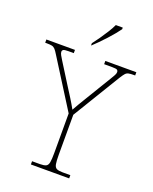

<svg xmlns="http://www.w3.org/2000/svg" viewBox="-179 -1024 893 1117"><g transform="rotate(20 267.5 -465.5)"><path d="M153 0V-20H202Q227 -20 239 -26Q251 -32 254.5 -51Q258 -70 258 -108V-354L71 -651Q59 -671 50.5 -680Q42 -689 31 -691.5Q20 -694 -2 -694H-11V-714H166V-694H133Q108 -694 101.5 -689.5Q95 -685 95 -677Q95 -668 101.5 -656.5Q108 -645 118 -629L197 -503Q217 -472 236 -441.5Q255 -411 271 -382Q279 -397 292.5 -420Q306 -443 325 -474L419 -629Q429 -645 435 -656.5Q441 -668 441 -677Q441 -685 435 -689.5Q429 -694 403 -694H354V-714H546V-694H538Q517 -694 505.5 -691.5Q494 -689 486 -680Q478 -671 466 -652L286 -356V-108Q286 -70 289.5 -51Q293 -32 305 -26Q317 -20 342 -20H390V0ZM245 -784Q260 -803 278 -829Q296 -855 313 -882Q330 -909 340 -931H383V-921Q374 -908 357.5 -888Q341 -868 321 -846Q301 -824 281.5 -804.5Q262 -785 247 -771H245Z"/></g></svg>

Font: Noto Serif Hebrew Thin
Style: Regular
Weight: 250
Version: Version 2.003